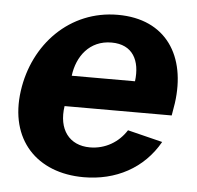

<svg xmlns="http://www.w3.org/2000/svg" viewBox="-45 -585 659 641"><g transform="rotate(5 285.0 -265.0)"><path d="M533 -221 540 -263C562 -422 487 -540 325 -540C164 -540 46 -417 24 -259C1 -94 101 10 258 10C365 10 457 -38 509 -130L392 -159C366 -118 322 -91 270 -91C201 -91 162 -142 174 -221ZM189 -324C197 -389 238 -446 312 -446C383 -446 410 -394 401 -324Z"/></g></svg>

Font: Cheyenne Sans
Style: Bold Italic
Weight: 700
Italic angle: -8.13011°
Designer: The Public Sans project authors (U.S. Web Design System), Libre Franklin designed by Pablo Impallari and Rodrigo Fuenzal
Foundry: The Cheyenne Sans Project Authors
Version: Version 2.007